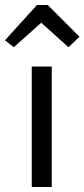

<svg xmlns="http://www.w3.org/2000/svg" viewBox="-44 -748 338 768"><path d="M11 -559 -24 -587 104 -728H147L274 -601L230 -559L121 -657ZM83 0V-482H163V0Z"/></svg>

Font: Cantarell
Style: Regular
Weight: 400
Designer: Dave Crossland, Nikolaus Waxweiler, Florian Fecher, Jacques Le Bailly, Eben Sorkin, Alexei Vanyashin, Alexios Zavras, Em
Version: Version 0.303